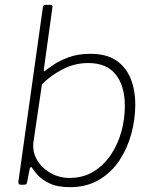

<svg xmlns="http://www.w3.org/2000/svg" viewBox="-20 -762 632 792"><path d="M66 0Q60 0 57.5 -3.5Q55 -7 56 -14L157 -733Q158 -738 160 -740Q162 -742 166 -742H189Q194 -742 195.5 -739Q197 -736 196 -730L161 -477Q160 -467 162.5 -467.5Q165 -468 172 -475Q178 -479 201 -495Q224 -511 262.5 -525.5Q301 -540 353 -540Q419 -540 459.5 -512.5Q500 -485 519 -437.5Q538 -390 538 -330Q538 -271 522 -211Q506 -151 473 -101Q440 -51 389 -20.5Q338 10 268 10Q216 10 183.5 -6Q151 -22 134.5 -41Q118 -60 113 -69Q110 -74 106.5 -72Q103 -70 102 -63L92 -12Q91 -5 88.5 -2.5Q86 0 77 0ZM118 -176Q113 -136 133 -102Q153 -68 189 -48Q225 -28 266 -28Q323 -28 365.5 -54Q408 -80 437 -123Q466 -166 480.5 -218.5Q495 -271 495 -325Q495 -407 457.5 -454.5Q420 -502 344 -502Q288 -502 238 -476Q188 -450 153 -414Z"/></svg>

Font: Libre Franklin Thin Thin
Style: Italic
Weight: 250
Italic angle: -8°
Version: Version 3.000